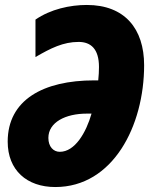

<svg xmlns="http://www.w3.org/2000/svg" viewBox="-20 -744 610 774"><path d="M203 10C435 10 561 -236 561 -481C561 -628 483 -724 330 -724C262 -724 184 -707 123 -665V-514C185 -550 235 -575 297 -575C346 -575 379 -547 379 -474C379 -457 378 -439 376 -420H360C154 -420 11 -341 11 -173C11 -58 88 10 203 10ZM221 -132C195 -132 175 -153 175 -188C175 -251 244 -286 330 -286H349C327 -209 282 -132 221 -132Z"/></svg>

Font: Noto Sans Condensed Black
Style: Italic
Weight: 900
Width: 3
Italic angle: -12°
Designer: Monotype Design Team
Foundry: Monotype Imaging Inc.
Version: Version 2.013